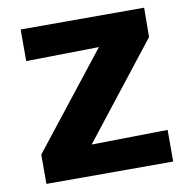

<svg xmlns="http://www.w3.org/2000/svg" viewBox="-75 -732 798 807"><g transform="rotate(-10 323.5 -329.0)"><path d="M600 -135V0H59V-125L376 -528L65 -523V-658H592L591 -533L275 -130Z"/></g></svg>

Font: Ysabeau Heavy
Style: Regular
Weight: 800
Designer: Christian Thalmann (Catharsis Fonts)
Version: Version 0.003